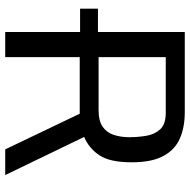

<svg xmlns="http://www.w3.org/2000/svg" viewBox="-16 -730 746 755"><g transform="rotate(90 357.5 -353.0)"><path d="M106.4 0V-294.4H14.6V-364.7H106.4V-706.1H421.4Q481 -706.1 525.1 -686.8Q569.3 -667.5 594 -621.8Q618.7 -576.2 618.7 -497.1Q618.7 -411.6 591.1 -370.4Q563.5 -329.1 519 -310.5L668.9 0H567.9L427.7 -293H205.1V0ZM205.1 -367.2H413.1Q456.1 -367.2 479 -383.3Q502 -399.4 511 -427Q520 -454.6 520 -488.3Q520 -522.5 514.4 -555.2Q508.8 -587.9 488.8 -609.6Q468.8 -631.3 424.3 -631.3H205.1Z"/></g></svg>

Font: Monda
Style: Regular
Weight: 400
Designer: Vernon Adams
Foundry: Vernon Adams
Version: Version 2.100; ttfautohint (v1.8.3)